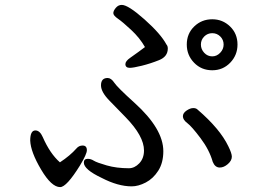

<svg xmlns="http://www.w3.org/2000/svg" viewBox="-20 -742 1040 776"><path d="M223.1 14.2Q188 14.2 146 -56.9Q104 -127.9 102.1 -173.8Q102.1 -214.8 123 -214.8Q141.1 -214.8 152.8 -188Q182.1 -121.1 222.2 -85.9Q263.2 -112.8 289.1 -142.1Q298.8 -153.8 314 -153.8Q331.1 -153.8 331.1 -134.8Q331.1 -119.1 303.2 -73.2Q249 14.2 223.1 14.2ZM868.2 -64.9Q849.1 -64.9 839.8 -87.9Q826.2 -136.2 790.5 -183.6Q754.9 -231 737.1 -244.4Q719.2 -257.8 719.2 -272Q719.2 -285.2 734.1 -295.2Q749 -305.2 761 -305.2Q772.9 -305.2 778.8 -298.8Q869.1 -221.2 902.8 -150.9Q917 -122.1 917 -108.9Q917 -92.8 900.9 -78.9Q884.8 -64.9 868.2 -64.9ZM512.2 11.2Q457 11.2 391.1 -22.9Q318.8 -57.1 318.8 -85Q318.8 -100.1 335 -100.1Q347.2 -100.1 359.1 -92.5Q371.1 -85 411.1 -73.5Q451.2 -62 501 -62Q523.9 -62 543 -82Q562 -102.1 562 -133.8Q562 -191.9 487.8 -268.1Q457 -299.8 422.6 -335Q388.2 -370.1 388.2 -397Q388.2 -426.8 415 -426.8Q429.2 -426.8 441.7 -408Q454.1 -389.2 523.9 -326.2Q640.1 -221.2 640.1 -130.9Q640.1 -84 619.6 -52Q599.1 -20 569.1 -4.4Q539.1 11.2 512.2 11.2ZM837.9 -514.2Q856 -514.2 869.9 -528.6Q883.8 -543 883.8 -562Q883.8 -581.1 870.4 -594.5Q856.9 -607.9 837.9 -607.9Q818.8 -607.9 805.4 -594.5Q792 -581.1 792 -562Q792 -543 805.4 -528.6Q818.8 -514.2 837.9 -514.2ZM837.9 -458Q793.9 -458 764.4 -488.5Q734.9 -519 734.9 -562Q734.9 -606 764.9 -635Q794.9 -664.1 837.9 -664.1Q879.9 -664.1 909.9 -635Q939.9 -606 939.9 -562Q939.9 -519 910.4 -488.5Q880.9 -458 837.9 -458ZM504.9 -467.8Q486.8 -467.8 486.8 -482.9Q486.8 -495.1 506.8 -508.8Q543 -534.2 565.9 -551.8Q544.9 -588.9 510 -621.3Q475.1 -653.8 456.5 -666.5Q438 -679.2 438 -689Q438 -698.2 448 -710.2Q458 -722.2 472.2 -722.2Q498 -722.2 564 -663.6Q629.9 -605 652.8 -562Q658.2 -556.2 658.2 -545.9Q658.2 -513.2 623 -499Q587.9 -484.9 553 -476.3Q518.1 -467.8 504.9 -467.8Z"/></svg>

Font: LXGW WenKai Mono GB Screen
Style: Regular
Weight: 400
Monospace: yes
Designer: LXGW / Fontworks Inc.
Foundry: LXGW / Fontworks Inc.
Version: Version 1.510;January 18,2025